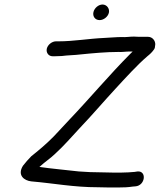

<svg xmlns="http://www.w3.org/2000/svg" viewBox="-20 -810 707 850"><path d="M393.7 -756.5C389.2 -737 401.5 -721 421 -721C438.8 -721 457.8 -735.6 462 -753.5C466.3 -772.2 452.6 -790 433.9 -790C416 -790 397.8 -774.3 393.7 -756.5ZM212.5 -561H224.5C233.8 -561 243.6 -561.3 253.7 -562C276.3 -565.4 312.4 -565.8 336.4 -569C388.2 -574.3 450.1 -580 502.9 -580C522.1 -578.9 536.7 -582 555.4 -582H567.4C563.8 -578 560.3 -574.7 557.1 -572C465.9 -480.5 377.3 -374.6 287.9 -281L241.3 -231C209.1 -195 175.7 -164.7 140.4 -136L118.2 -118C106.2 -106.3 91.8 -89.1 81.5 -76C55.3 -33.6 87.6 -10.3 118.6 -7C216.8 1.3 305.3 19 413.6 19C430.1 19.7 446.4 20 462.4 20H503.4C526.9 20 547.6 19.2 567.3 16L579.5 15C623 11.9 631.1 -54.2 588.8 -51L576.3 -49C557.9 -47.5 539.4 -46 518.6 -46H477.6C462.3 -46 446.4 -46.3 429.8 -47C394.5 -47 362.7 -48.4 328.8 -51C274.6 -57.4 207.3 -63.2 154.4 -71L158.1 -74C179 -93.7 203.3 -108.7 225 -130C265.8 -167.5 292 -198.9 333.1 -243C388.1 -300.6 437.2 -358.7 492 -418C535.7 -465.3 587.5 -522.5 632.5 -561C644.3 -570.5 653.1 -578.5 662.1 -591.5C667.4 -599.3 665.1 -602.4 667.3 -612C668.6 -629.1 655.2 -647 635.4 -647H595.4C589.4 -647 581.8 -647.3 572.6 -648C553.5 -648 536.8 -644.5 519.1 -646C495.5 -646 467.3 -643.2 440.2 -642C374 -639.1 305.1 -627 239.8 -627H227.8C210.3 -627 191.3 -612.1 187.2 -594.5C183.2 -576.9 195.1 -561 212.5 -561Z"/></svg>

Font: HoneyBee
Style: RegIt
Weight: 400
Foundry: Cannot Into Space Fonts
Version: Version 0.89